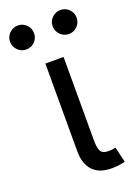

<svg xmlns="http://www.w3.org/2000/svg" viewBox="-185 -809 611 871"><g transform="rotate(-20 120.5 -373.5)"><path d="M199.7 3.9Q138.2 3.9 107.7 -29.1Q77.1 -62 77.1 -121.1V-545.9H165V-143.1Q165 -105.5 174.1 -90.1Q183.1 -74.7 210.4 -74.7Q224.6 -74.7 231.9 -75.7Q239.3 -76.7 245.6 -78.6L263.2 -4.4Q251.5 -1 234.4 1.5Q217.3 3.9 199.7 3.9ZM18.6 -635.3Q-5.4 -635.3 -22.5 -652.3Q-39.6 -669.4 -39.6 -693.4Q-39.6 -717.3 -22.5 -734.1Q-5.4 -751 18.6 -751Q42.5 -751 59.3 -734.1Q76.2 -717.3 76.2 -693.4Q76.2 -669.4 59.3 -652.3Q42.5 -635.3 18.6 -635.3ZM224.1 -635.3Q200.2 -635.3 183.1 -652.3Q166 -669.4 166 -693.4Q166 -717.3 183.1 -734.1Q200.2 -751 224.1 -751Q248 -751 264.9 -734.1Q281.7 -717.3 281.7 -693.4Q281.7 -669.4 264.9 -652.3Q248 -635.3 224.1 -635.3Z"/></g></svg>

Font: Inter
Style: Regular
Weight: 400
Designer: Rasmus Andersson
Foundry: rsms
Version: Version 4.001;git-9221beed3